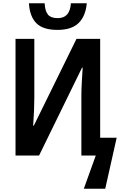

<svg xmlns="http://www.w3.org/2000/svg" viewBox="-20 -952 751 1175"><path d="M332 -769Q243 -769 202.5 -810Q162 -851 157 -932H253Q256 -883 274 -862Q292 -841 333 -841Q370 -841 390 -862.5Q410 -884 414 -932H511Q504 -853 461 -811Q418 -769 332 -769ZM493 203 566 0H478V-366Q478 -402 480.5 -447.5Q483 -493 486 -538H482L219 0H75V-714H190V-352Q190 -281 183 -183H187L448 -714H593V-109H694L624 203Z"/></svg>

Font: Noto Sans Condensed SemiBold
Style: Regular
Weight: 600
Width: 3
Designer: Monotype Design Team
Foundry: Monotype Imaging Inc.
Version: Version 2.013; ttfautohint (v1.8.4.7-5d5b)